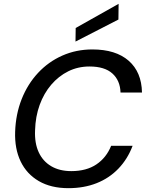

<svg xmlns="http://www.w3.org/2000/svg" viewBox="-20 -970 766 1002"><path d="M337 12Q246 12 182.5 -25Q119 -62 87.5 -128Q56 -194 59 -282Q62 -374 93 -452.5Q124 -531 178.5 -589.5Q233 -648 305.5 -680Q378 -712 462 -712Q584 -712 651.5 -653Q719 -594 721 -487H609Q607 -550 566.5 -586.5Q526 -623 447 -623Q387 -623 336.5 -598Q286 -573 247.5 -528Q209 -483 187 -422.5Q165 -362 163 -290Q160 -223 182 -175.5Q204 -128 247.5 -102.5Q291 -77 352 -77Q431 -77 483 -112Q535 -147 560 -209H672Q646 -140 598 -90Q550 -40 484 -14Q418 12 337 12ZM374 -753 375 -824 599 -950 598 -868Z"/></svg>

Font: DM Sans 17pt Medium
Style: Italic
Weight: 500
Italic angle: -10°
Version: Version 4.004;gftools[0.9.30]